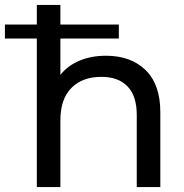

<svg xmlns="http://www.w3.org/2000/svg" viewBox="-56 -762 750 782"><path d="M537 -476.5C497 -515.5 443.3 -535 376 -535C336 -535 300 -528.3 268 -515C236 -501.7 210 -482.3 190 -457V-605H428V-662H190V-742H94V-662H-36V-605H94V0H190V-273C190 -329.7 204.8 -373.2 234.5 -403.5C264.2 -433.8 305 -449 357 -449C403 -449 438.5 -436 463.5 -410C488.5 -384 501 -345.3 501 -294V0H597V-305C597 -380.3 577 -437.5 537 -476.5Z"/></svg>

Font: Rookery
Style: Regular
Weight: 400
Designer: Ryan Kimball / Julieta Ulanovsky
Foundry: Motorola Mobility LLC.
Version: Version 1.0